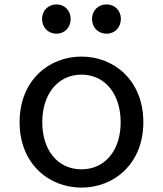

<svg xmlns="http://www.w3.org/2000/svg" viewBox="-20 -838 740 872"><path d="M171 -752C171 -714 198 -685 237 -685C274 -685 301 -714 301 -752C301 -789 274 -818 237 -818C198 -818 171 -789 171 -752ZM398 -752C398 -714 425 -685 464 -685C502 -685 529 -714 529 -752C529 -789 502 -818 464 -818C425 -818 398 -789 398 -752ZM69 -283C69 -95 201 14 350 14C499 14 631 -95 631 -283C631 -472 499 -581 350 -581C201 -581 69 -472 69 -283ZM528 -283C528 -155 457 -69 350 -69C243 -69 172 -155 172 -283C172 -411 243 -499 350 -499C457 -499 528 -411 528 -283Z"/></svg>

Font: Kawkab Mono Light
Style: Bold
Weight: 400
Monospace: yes
Designer: Abdullah Arif
Foundry: Abdullah Arif
Version: Version 1.000;PS 000.500;hotconv 1.0.88;makeotf.lib2.5.64775